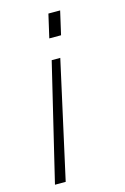

<svg xmlns="http://www.w3.org/2000/svg" viewBox="-109 -540 518 793"><g transform="rotate(-15 150.5 -143.0)"><path d="M158.2 -387.7 181.2 -487.8H231.4L208.5 -387.7ZM24.4 202.1 144.5 -298.3H181.2L70.3 202.1Z"/></g></svg>

Font: HK Grotesk Light Legacy Italic
Style: Regular
Weight: 300
Italic angle: -13°
Designer: Alfredo Marco Pradil
Foundry: Hanken Design Co.
Version: Version 2.022;PS 002.022;hotconv 1.0.88;makeotf.lib2.5.64775